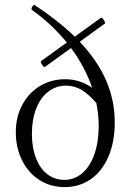

<svg xmlns="http://www.w3.org/2000/svg" viewBox="-20 -745 518 776"><path d="M43.9 -210.9Q43.9 -272 69.8 -320.8Q95.7 -369.6 141.1 -397.2Q186.5 -424.8 243.7 -424.8Q303.2 -424.8 352.5 -390.1Q323.2 -475.6 267.1 -550.8L161.6 -474.6Q159.2 -472.7 154.3 -477.8Q149.4 -482.9 146.5 -489.5Q143.6 -496.1 146 -498L250 -573.2Q188.5 -648.4 108.9 -705.1Q107.4 -706.5 107.4 -709Q107.4 -714.4 112.1 -720.5Q116.7 -726.6 120.1 -724.6Q216.8 -660.6 282.2 -596.7L388.2 -673.3Q390.6 -675.3 395.3 -669.9Q399.9 -664.6 403.1 -658Q406.2 -651.4 403.8 -649.9L302.2 -576.2Q373.5 -501 408.7 -420.2Q443.8 -339.4 443.8 -250.5Q443.8 -172.4 418.7 -113Q393.6 -53.7 347.4 -21.2Q301.3 11.2 241.2 11.2Q184.6 11.2 139.6 -17.3Q94.7 -45.9 69.3 -96.7Q43.9 -147.5 43.9 -210.9ZM239.7 -18.1Q281.2 -18.1 312.7 -45.2Q344.2 -72.3 361.6 -121.8Q378.9 -171.4 378.9 -236.8Q378.9 -279.3 369.6 -328.1Q337.9 -365.2 308.8 -382.1Q279.8 -398.9 247.1 -398.9Q206.5 -398.9 175 -374.5Q143.6 -350.1 126.2 -305.9Q108.9 -261.7 108.9 -204.6Q108.9 -148.9 125 -106.7Q141.1 -64.5 170.9 -41.3Q200.7 -18.1 239.7 -18.1Z"/></svg>

Font: JuniusX Light
Style: Regular
Weight: 300
Designer: Peter S. Baker
Foundry: Briery Creek Software
Version: Version 1.008